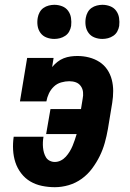

<svg xmlns="http://www.w3.org/2000/svg" viewBox="-20 -771 540 799"><path d="M208 8Q181 8 154.5 2.5Q128 -3 106 -16Q84 -29 68 -50Q52 -71 44 -95.5Q36 -120 34.5 -147.5Q33 -175 37 -202H161Q159 -191 158.5 -179.5Q158 -168 159 -157Q160 -146 163 -135.5Q166 -125 171.5 -116Q177 -107 187 -102Q197 -97 208 -97Q221 -97 233 -103Q245 -109 254 -119Q263 -129 270 -140.5Q277 -152 282 -164Q287 -176 291 -188Q295 -200 299 -213H172L190 -317H317L324 -360Q327 -374 325.5 -388Q324 -402 316 -413Q308 -424 295.5 -428.5Q283 -433 268 -433Q252 -433 234.5 -428Q217 -423 204 -410.5Q191 -398 183.5 -382Q176 -366 173 -349H63L93 -530H203L197 -492Q207 -504 219 -513.5Q231 -523 245 -528.5Q259 -534 273.5 -536Q288 -538 302 -538Q327 -538 350.5 -532Q374 -526 393.5 -513.5Q413 -501 426 -482Q439 -463 445 -440Q451 -417 451 -392.5Q451 -368 447 -343L429 -234Q424 -205 416 -176.5Q408 -148 395 -121.5Q382 -95 363.5 -70Q345 -45 320 -27Q295 -9 266 -0.5Q237 8 208 8ZM406 -609Q389 -609 373.5 -615Q358 -621 348.5 -634Q339 -647 336.5 -663.5Q334 -680 337 -697Q339 -709 345 -720Q351 -731 361 -738Q371 -745 383 -748Q395 -751 406 -751Q423 -751 438.5 -745Q454 -739 463.5 -726Q473 -713 475.5 -696.5Q478 -680 476 -663Q474 -651 468 -640Q462 -629 451.5 -622Q441 -615 429.5 -612Q418 -609 406 -609ZM206 -609Q189 -609 173.5 -615Q158 -621 148.5 -634Q139 -647 136.5 -663.5Q134 -680 137 -697Q139 -709 145 -720Q151 -731 161 -738Q171 -745 183 -748Q195 -751 206 -751Q223 -751 238.5 -745Q254 -739 263.5 -726Q273 -713 275.5 -696.5Q278 -680 276 -663Q274 -651 268 -640Q262 -629 251.5 -622Q241 -615 229.5 -612Q218 -609 206 -609Z"/></svg>

Font: Iosevka Slab Extrabold Oblique
Style: Regular
Weight: 800
Italic angle: -9°
Monospace: yes
Designer: Belleve Invis
Foundry: Belleve Invis
Version: Version 11.1.1; ttfautohint (v1.8.3)